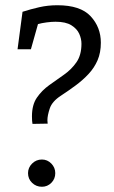

<svg xmlns="http://www.w3.org/2000/svg" viewBox="-20 -710 437 733"><path d="M104 -237Q103 -242 102.5 -249.5Q102 -257 102 -266Q102 -310 121 -337.5Q140 -365 168 -385Q196 -405 224.5 -425Q253 -445 272 -472.5Q291 -500 291 -543Q291 -562 282.5 -581Q274 -600 252.5 -613.5Q231 -627 192 -627Q177 -627 158 -624.5Q139 -622 125 -618L98 -522H47L66 -665Q97 -675 130 -682.5Q163 -690 199 -690Q287 -690 326 -648Q365 -606 365 -547Q365 -509 352.5 -480Q340 -451 318 -427.5Q296 -404 269 -384Q242 -364 213 -345Q179 -323 170 -296Q161 -269 161 -251Q161 -247 161.5 -243.5Q162 -240 162 -238ZM140 3Q118 3 102.5 -12Q87 -27 87 -49Q87 -70 102.5 -85.5Q118 -101 140 -101Q161 -101 176 -85.5Q191 -70 191 -49Q191 -27 176 -12Q161 3 140 3Z"/></svg>

Font: Kreon Light Light
Style: Regular
Weight: 300
Version: Version 2.002